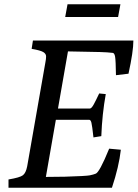

<svg xmlns="http://www.w3.org/2000/svg" viewBox="-20 -884 648 904"><path d="M536 -804H287L298 -864H547ZM549 -179Q540 -99 507 0H20V-39Q74 -48 88 -59Q102 -70 108 -101L194 -592Q197 -606 197 -618.5Q197 -631 183.5 -639Q170 -647 129 -654L135 -693H608Q608 -642 585 -537L526 -530Q525 -599 522 -616.5Q519 -634 511 -635Q487 -638 451 -639L300 -642L253 -373H403Q411 -373 422 -393.5Q433 -414 447 -444L478 -441Q461 -347 457 -243L420 -237Q414 -292 410.5 -306Q407 -320 400 -320H243L196 -51L285 -52Q386 -55 403 -58.5Q420 -62 430 -66Q448 -71 494 -184Z"/></svg>

Font: Poly
Style: Italic
Weight: 400
Italic angle: -10°
Designer: Nicolas Silva
Foundry: Jose Nicolas Silva Schwarzenberg
Version: Version 1.003